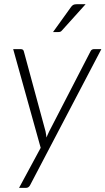

<svg xmlns="http://www.w3.org/2000/svg" viewBox="-20 -736 512 932"><path d="M44 0ZM126.5 162Q119.5 176 106 176H72.5L177.5 -18.5L44 -497.5H81Q88 -497.5 91.5 -494.2Q95 -491 96 -485.5L201 -98.5Q204 -83.5 205.5 -68.5Q208.5 -76 212 -83.5Q215.5 -91 219 -98.5L419.5 -487Q422 -492.5 426.5 -495Q431 -497.5 435.5 -497.5H472ZM395.5 -715.5 281.5 -589Q277.5 -584 273.5 -582.2Q269.5 -580.5 264 -580.5H237.5L323 -699.5Q329 -708.5 335 -712Q341 -715.5 352 -715.5Z"/></svg>

Font: Lato Light
Style: Italic
Weight: 300
Italic angle: -7°
Designer: Lukasz Dziedzic
Foundry: tyPoland Lukasz Dziedzic
Version: Version 2.007; 2014-02-27